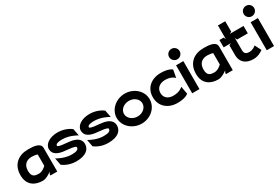

<svg xmlns="http://www.w3.org/2000/svg" viewBox="67 -1644 3825 2627"><g transform="rotate(-30 1979.5 -331.0)"><path d="M23 -207C23 -53 126 11 252 11C301 11 350 -20 381 -42L393 -51L377 -18V0H485V-374C485 -455 370 -462 307 -462H282C143 -462 23 -381 23 -207ZM142 -208C142 -314 210 -350 282 -350C315 -350 350 -344 370 -337V-157C354 -141 308 -100 255 -100C188 -100 142 -113 142 -208Z M538 -323C538 -236 616 -207 688 -196C745 -187 813 -186 856 -173C877 -167 884 -163 884 -151C884 -119 850 -102 777 -102C669 -102 576 -154 549 -170L570 -59C579 -51 658 11 783 11C940 11 1003 -57 1003 -138C1003 -204 957 -238 907 -255C838 -279 741 -273 682 -291C661 -297 657 -301 657 -310C657 -333 692 -348 759 -348C867 -348 960 -297 987 -281L966 -392C957 -400 878 -462 753 -462C628 -462 538 -401 538 -323Z M1043 -323C1043 -236 1121 -207 1193 -196C1250 -187 1318 -186 1361 -173C1382 -167 1389 -163 1389 -151C1389 -119 1355 -102 1282 -102C1174 -102 1081 -154 1054 -170L1075 -59C1084 -51 1163 11 1288 11C1445 11 1508 -57 1508 -138C1508 -204 1462 -238 1412 -255C1343 -279 1246 -273 1187 -291C1166 -297 1162 -301 1162 -310C1162 -333 1197 -348 1264 -348C1372 -348 1465 -297 1492 -281L1471 -392C1462 -400 1383 -462 1258 -462C1133 -462 1043 -401 1043 -323Z M1555 -226C1555 -95 1674 11 1816 11C1959 11 2075 -95 2075 -226C2075 -357 1959 -462 1816 -462C1674 -462 1555 -357 1555 -226ZM1669 -226C1669 -295 1736 -348 1816 -348C1895 -348 1961 -295 1961 -226C1961 -157 1895 -102 1816 -102C1736 -102 1669 -157 1669 -226Z M2125 -225C2125 -75 2239 11 2381 11C2502 11 2548 -26 2556 -34L2534 -156C2520 -142 2473 -104 2381 -104C2303 -104 2244 -145 2244 -225C2244 -305 2308 -348 2386 -348C2476 -348 2519 -311 2534 -295L2556 -416C2549 -423 2503 -461 2381 -461C2239 -461 2125 -375 2125 -225Z M2593 -591C2593 -545 2631 -508 2676 -508C2721 -508 2759 -545 2759 -591C2759 -637 2721 -673 2676 -673C2631 -673 2593 -637 2593 -591ZM2619 -4H2734V-446H2619Z M2796 -207C2796 -53 2899 11 3025 11C3074 11 3123 -20 3154 -42L3166 -51L3150 -18V0H3258V-374C3258 -455 3143 -462 3080 -462H3055C2916 -462 2796 -381 2796 -207ZM2915 -208C2915 -314 2983 -350 3055 -350C3088 -350 3123 -344 3143 -337V-157C3127 -141 3081 -100 3028 -100C2961 -100 2915 -113 2915 -208Z M3306 -333H3420L3388 -317V-158C3390 -53 3461 11 3581 11C3663 11 3723 -34 3736 -44L3685 -145C3674 -134 3637 -102 3581 -102C3526 -102 3503 -124 3503 -174V-367L3519 -334H3688V-451H3471L3503 -467V-632H3388V-416L3372 -449H3306Z M3771 -591C3771 -545 3809 -508 3854 -508C3899 -508 3937 -545 3937 -591C3937 -637 3899 -673 3854 -673C3809 -673 3771 -637 3771 -591ZM3797 -4H3912V-446H3797Z"/></g></svg>

Font: Charger EcoBold
Style: Bold
Weight: 1000
Designer: Jasper
Foundry: Cannot Into Space Fonts
Version: Version 1.1